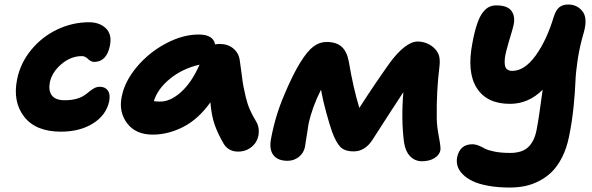

<svg xmlns="http://www.w3.org/2000/svg" viewBox="-20 -651 2640 856"><path d="M252 -64Q139.6 -64 87.9 -130.4Q36.1 -196.8 56.2 -296.9Q70.8 -370.1 119.4 -429Q168 -487.8 235.8 -519.8Q303.7 -551.8 377 -551.8Q423.8 -551.8 451.9 -524.9Q480 -498 470.2 -448.2Q455.6 -375 399.9 -375Q385.7 -375 372.6 -387.9Q359.4 -400.9 345.2 -400.9Q295.9 -400.9 253.7 -365Q211.4 -329.1 202.1 -283.2Q195.3 -246.6 211.4 -225.3Q227.5 -204.1 269 -204.1Q297.9 -204.1 319.8 -210.2Q341.8 -216.3 355 -225.3Q368.2 -234.4 378.7 -243.2Q389.2 -252 400.6 -258.1Q412.1 -264.2 424.8 -264.2Q448.7 -264.2 460.7 -247.6Q472.7 -231 466.8 -199.2Q453.1 -137.2 394.5 -100.6Q335.9 -64 252 -64Z M660.6 -50.8Q585 -50.8 546.6 -101.6Q508.3 -152.3 522.9 -221.2Q536.1 -288.6 590.3 -353Q644.5 -417.5 719.7 -457.3Q794.9 -497.1 865.7 -497.1Q930.7 -497.1 939 -453.1Q950.7 -455.1 959 -455.1Q996.1 -455.1 1020.3 -434.8Q1044.4 -414.6 1048.8 -382.8Q1051.8 -364.7 1056.9 -324Q1062 -283.2 1065.4 -265.4Q1068.8 -247.6 1075.9 -217.5Q1083 -187.5 1093.8 -162.8Q1104.5 -138.2 1120.6 -111.8Q1133.3 -91.8 1133.8 -67.6Q1134.3 -43.5 1124 -23.2Q1113.8 -2.9 1092 11Q1070.3 24.9 1042 24.9Q999.5 24.9 978 -8.8Q950.7 -55.7 936.8 -95.7Q922.9 -135.7 918 -194.8Q863.8 -119.1 796.6 -85Q729.5 -50.8 660.6 -50.8ZM694.8 -198.2Q740.2 -198.2 787.6 -241Q835 -283.7 869.6 -362.8Q793.5 -345.2 738 -300Q682.6 -254.9 666 -200.2Q673.8 -198.2 694.8 -198.2Z M1262.2 65.9Q1217.8 65.9 1198.5 40Q1179.2 14.2 1188.5 -33.2Q1207.5 -134.8 1246.1 -225.1Q1284.7 -317.4 1317.6 -370.6Q1350.6 -423.8 1377.7 -443.8Q1404.8 -463.9 1436 -463.9Q1479.5 -463.9 1503.2 -442.6Q1526.9 -421.4 1535.2 -376Q1554.7 -259.8 1582 -169.9Q1649.9 -275.4 1717.3 -370.1Q1750.5 -415.5 1782.7 -440.7Q1814.9 -465.8 1841.3 -465.8Q1880.4 -465.8 1911.1 -440.9Q1929.2 -425.3 1936 -406.5Q1942.9 -387.7 1939.5 -356.9Q1925.3 -243.7 1927.2 -123Q1927.7 -87.4 1936.8 -40.3Q1945.8 6.8 1943.4 19Q1939 40.5 1916.3 54.2Q1893.6 67.9 1861.3 67.9Q1830.1 67.9 1808.6 45.7Q1787.1 23.4 1781.2 -17.1Q1768.1 -118.2 1778.3 -240.2Q1763.7 -217.8 1712.6 -139.4Q1661.6 -61 1640.1 -26.9Q1606.9 23.9 1557.1 23.9Q1516.1 23.9 1496.8 3.4Q1477.5 -17.1 1460.4 -64Q1450.2 -92.3 1434.8 -148.2Q1419.4 -204.1 1411.1 -251Q1372.1 -174.3 1355.5 -98.1Q1351.6 -74.2 1346.4 -39.3Q1341.3 -4.4 1339.4 4.9Q1334 31.2 1312.3 48.6Q1290.5 65.9 1262.2 65.9Z M2252.4 185.1Q2199.2 185.1 2156.5 177.2Q2113.8 169.4 2086.7 156.2Q2059.6 143.1 2042.5 125.5Q2025.4 107.9 2019.8 88.9Q2014.2 69.8 2018.1 49.8Q2030.8 -7.8 2085.4 -7.8Q2100.1 -7.8 2114.7 -1.7Q2129.4 4.4 2141.8 11.5Q2154.3 18.6 2183.8 24.7Q2213.4 30.8 2254.4 30.8Q2307.6 30.8 2335 4.9Q2362.3 -21 2372.1 -70.8Q2382.3 -122.6 2399.4 -251Q2336.4 -188 2253.4 -188Q2150.4 -188 2105.5 -258.8Q2060.5 -329.6 2086.4 -460.9Q2095.7 -510.7 2107.2 -544.4Q2118.7 -578.1 2132.6 -595.7Q2146.5 -613.3 2160.6 -620.1Q2174.8 -627 2192.4 -627Q2241.7 -627 2259.8 -603Q2277.8 -579.1 2270 -541Q2266.6 -525.4 2259.8 -502.7Q2252.9 -480 2247.6 -461.9Q2242.2 -443.8 2237.1 -423.6Q2231.9 -403.3 2230.5 -388.4Q2229 -373.5 2231 -360.8Q2232.9 -348.1 2241.2 -341.6Q2249.5 -335 2264.2 -335Q2318.4 -335 2367.7 -402.8Q2417 -470.7 2449.2 -577.1Q2458.5 -606 2473.4 -618.4Q2488.3 -630.9 2514.2 -630.9Q2531.7 -630.9 2547.4 -624Q2563 -617.2 2575.4 -602.5Q2587.9 -587.9 2590.1 -564.9Q2592.3 -542 2583.5 -508.8Q2564.9 -446.8 2555.9 -387.7Q2546.9 -328.6 2545.4 -285.9Q2543.9 -243.2 2537.4 -176.8Q2530.8 -110.4 2517.1 -43Q2506.8 8.8 2486.6 49.1Q2466.3 89.4 2440.9 114.5Q2415.5 139.6 2383.5 156Q2351.6 172.4 2319.8 178.7Q2288.1 185.1 2252.4 185.1Z"/></svg>

Font: Shantell Sans Irregular Bouncy
Style: Bold Italic
Weight: 700
Italic angle: -11.31°
Designer: Stephen Nixon, Anya Danilova, Shantell Martin
Foundry: Arrow Type
Version: Version 1.006;[9816181b4]